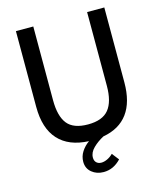

<svg xmlns="http://www.w3.org/2000/svg" viewBox="-130 -791 916 1089"><g transform="rotate(-15 328.0 -246.5)"><path d="M245 118Q245 86 262.5 59Q280 32 307 13Q190 8 129 -59Q68 -126 68 -252V-697H170V-264Q170 -170 206 -125Q242 -80 327 -80Q412 -80 449 -125.5Q486 -171 486 -264V-697H587V-257Q587 -142 538 -75.5Q489 -9 393 8Q357 27 330.5 53Q304 79 304 109Q304 128 315 138.5Q326 149 344 149Q360 149 378.5 140.5Q397 132 413 116L445 157Q401 204 343 204Q302 204 273.5 180.5Q245 157 245 118Z"/></g></svg>

Font: Hanken Grotesk Medium
Style: Regular
Weight: 500
Designer: Alfredo Marco Pradil
Foundry: Hanken Design Co.
Version: Version 3.014